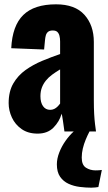

<svg xmlns="http://www.w3.org/2000/svg" viewBox="-20 -608 500 888"><path d="M154 10Q110 10 80 -11Q50 -32 35 -64.5Q20 -97 20 -131Q20 -185 41.5 -222Q63 -259 98 -284Q133 -309 175 -326.5Q217 -344 258 -358V-416Q258 -431 255 -442.5Q252 -454 245 -460.5Q238 -467 224 -467Q210 -467 202.5 -461Q195 -455 192 -444.5Q189 -434 188 -421L184 -379L32 -385Q37 -489 87.5 -538.5Q138 -588 239 -588Q327 -588 370.5 -539.5Q414 -491 414 -414V-144Q414 -108 415.5 -81Q417 -54 419.5 -34Q422 -14 424 0H278Q275 -23 271 -50Q267 -77 265 -82Q255 -46 227.5 -18Q200 10 154 10ZM212 -100Q222 -100 230.5 -104Q239 -108 246 -115Q253 -122 258 -129V-287Q238 -275 221 -262.5Q204 -250 192 -235Q180 -220 173.5 -202.5Q167 -185 167 -163Q167 -134 179 -117Q191 -100 212 -100ZM402 260Q377 260 349 256.5Q321 253 297 242Q273 231 258 209.5Q243 188 243 152Q243 126 254 97.5Q265 69 283 43.5Q301 18 321 0H394Q385 17 376.5 37.5Q368 58 363 79Q358 100 358 121Q358 155 377.5 167.5Q397 180 422 180Q430 180 438 179.5Q446 179 451 178L435 257Q429 258 420.5 259Q412 260 402 260Z"/></svg>

Font: Oswald
Style: Bold
Weight: 700
Designer: Vernon Adams
Foundry: Vernon Adams
Version: Version 4.103;gftools[0.9.33.dev8+g029e19f]